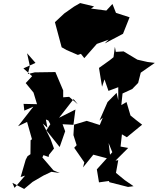

<svg xmlns="http://www.w3.org/2000/svg" viewBox="-20 -1195 1032 1255"><path d="M464 -1152 400 -1107 339 -1050C353 -995 369 -941 383 -886L415 -868L489 -836L509 -843L531 -815L613 -908L690 -936L664 -911L784 -974C798 -1010 813 -1046 827 -1082L738 -1111L715 -1169L675 -1126L575 -1139L595 -1153L504 -1175ZM61 0 138 40 193 -6 265 -48 316 -72 371 -64 330 -81 257 -166 264 -181 298 -169 300 -183 333 -224 310 -287 260 -387 290 -360 280 -414 296 -407 309 -383 283 -343 370 -234 406 -337 389 -383 464 -379 460 -312 481 -246 465 -229 531 -134 523 -101 590 -184 703 -154 690 -260 714 -200 613 -88 627 -3 692 -12 695 -4 817 27 853 22 795 -18 738 -65 753 -148 735 -145 818 -228 768 -237 777 -317 809 -298 909 -380C884 -400 857 -419 833 -440L807 -528L773 -508L781 -584L844 -613L883 -653L900 -720L992 -784L944 -790L878 -805L788 -859L737 -856L731 -889L722 -821L697 -801L627 -751L647 -628L663 -676L689 -601L753 -625V-540L742 -588L683 -528L630 -407L652 -426L632 -378L547 -405L460 -379L473 -479L366 -425L461 -547L488 -514L432 -562L393 -559V-604L342 -724L207 -722L162 -711L175 -764L157 -847L212 -784L133 -748L190 -697L148 -652L199 -590L222 -514L134 -516L139 -472L198 -498L98 -370L157 -398L189 -285L180 -278L179 -187L160 -174L148 -151L115 -38L144 -47L75 33Z"/></svg>

Font: Hussar Lance
Style: ExBdObl
Weight: 700
Foundry: Cannot Into Space Fonts, PlusOne Fonts
Version: Version 2.270